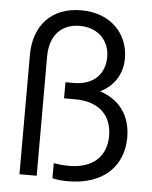

<svg xmlns="http://www.w3.org/2000/svg" viewBox="-53 -776 659 833"><g transform="rotate(5 276.5 -360.0)"><path d="M62 -520V0H137V-520C137 -610 186 -664 267 -664C348 -664 397 -610 397 -540C397 -466 349 -415 262 -415H226V-345H273C384 -345 435 -284 435 -199C435 -117 384 -55 273 -55C251 -55 229 -57 206 -61V5C228 10 251 12 273 12C435 12 514 -81 514 -199C514 -290 470 -359 379 -389C437 -417 474 -470 474 -540C474 -646 398 -732 267 -732C137 -732 62 -646 62 -520Z"/></g></svg>

Font: Aspekta 350
Style: Regular
Weight: 350
Designer: Ivo Dolenc
Version: Version 2.000